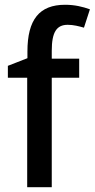

<svg xmlns="http://www.w3.org/2000/svg" viewBox="-20 -785 397 805"><path d="M312 -459V-539H197V-572C197 -650 217 -681 264 -681C288 -681 311 -675 332 -669L357 -746C326 -757 293 -765 253 -765C145 -765 95 -703 95 -569V-541L13 -509V-459H94V0H197V-459Z"/></svg>

Font: Noto Sans Lao Looped SemiCondensed Medium
Style: Regular
Weight: 500
Width: 4
Designer: Mark Frömberg, Ben Mitchell
Foundry: The Fontpad Ltd
Version: Version 1.002